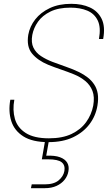

<svg xmlns="http://www.w3.org/2000/svg" viewBox="-20 -732 583 1005"><path d="M233 12Q150 12 102.5 -18Q55 -48 39 -98.5Q23 -149 34 -210H55Q45 -156 58 -110Q71 -64 114.5 -36Q158 -8 236 -8Q307 -8 355 -31Q403 -54 431 -93Q459 -132 468 -179Q476 -225 464 -256Q452 -287 426.5 -308Q401 -329 368 -342.5Q335 -356 299.5 -368Q264 -380 232 -393Q177 -416 147.5 -452Q118 -488 128 -550Q136 -594 164.5 -630.5Q193 -667 240.5 -689.5Q288 -712 353 -712Q409 -712 450.5 -693Q492 -674 512 -633.5Q532 -593 520 -528H498Q509 -589 491.5 -625Q474 -661 436.5 -676.5Q399 -692 349 -692Q286 -692 244 -671.5Q202 -651 179 -618.5Q156 -586 149 -549Q142 -509 155 -482.5Q168 -456 194.5 -438.5Q221 -421 255 -408Q289 -395 325.5 -382.5Q362 -370 395 -354Q419 -342 439 -326.5Q459 -311 473 -290Q487 -269 491.5 -242Q496 -215 490 -179Q481 -125 448.5 -82Q416 -39 362.5 -13.5Q309 12 233 12ZM142 253 146 233H214Q262 233 287 212Q312 191 317 163Q322 133 303 117.5Q284 102 232 102H199L218 -7H238L222 83Q267 81 294 91Q321 101 332 120Q343 139 338 165Q334 189 318 209Q302 229 276 241Q250 253 214 253Z"/></svg>

Font: DM Sans 16pt Thin
Style: Italic
Weight: 250
Italic angle: -10°
Version: Version 4.004;gftools[0.9.30]